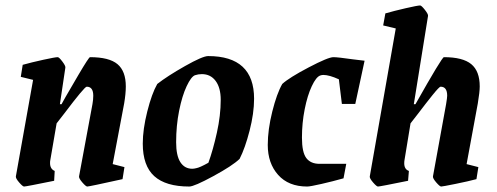

<svg xmlns="http://www.w3.org/2000/svg" viewBox="-20 -673 1817 702"><path d="M392 -73 435 -62 428 -18Q306 9 299 9Q294 9 281 -6Q268 -21 269 -28L318 -292Q321 -309 321 -323Q321 -356 297 -356Q289 -356 215 -258Q205 -246 187 -222L164 -88Q163 -84 163 -77Q163 -55 180 -48L178 -12Q75 9 68 9Q63 9 50 -6Q37 -21 38 -28L101 -381L56 -392L63 -436Q95 -445 138.5 -454.5Q182 -464 191 -464Q196 -464 208 -448Q220 -432 219 -426L199 -292H205L220 -319Q230 -337 267.5 -400.5Q305 -464 309 -464Q379 -464 409.5 -438.5Q440 -413 440 -357Q440 -331 434 -295Z M502 -148Q502 -200 518.5 -265.5Q535 -331 555 -366Q592 -395 656.5 -431.5Q721 -468 741 -468Q909 -468 909 -312Q909 -259 892.5 -195Q876 -131 856 -92Q830 -67 760 -29Q690 9 672 9Q586 9 544 -29Q502 -67 502 -148ZM697 -58Q710 -60 742 -78Q759 -125 773 -188Q787 -251 787 -308Q787 -352 768.5 -377Q750 -402 718 -402Q705 -402 693 -398Q679 -393 662.5 -358Q646 -323 635 -268.5Q624 -214 624 -153Q624 -104 639.5 -80Q655 -56 683 -56Q689 -56 697 -58Z M1084 -170Q1084 -116 1100 -95Q1116 -74 1148 -74H1246L1236 -21Q1197 -10 1155.5 -0.5Q1114 9 1103 9Q1035 9 997 -33.5Q959 -76 959 -143Q959 -199 975.5 -265Q992 -331 1012 -366Q1037 -389 1108.5 -426.5Q1180 -464 1199 -464Q1215 -464 1271 -456L1313 -451L1279 -293H1230L1219 -383Q1184 -399 1162 -399Q1157 -399 1151 -397Q1136 -392 1120 -358Q1104 -324 1094 -273.5Q1084 -223 1084 -170Z M1686 -73 1729 -62 1722 -18Q1692 -10 1645 -0.5Q1598 9 1593 9Q1588 9 1575 -6Q1562 -21 1563 -28L1611 -292Q1615 -316 1615 -323Q1615 -356 1591 -356Q1586 -356 1561.5 -325.5Q1537 -295 1509 -258L1481 -222L1459 -88Q1458 -83 1458 -76Q1458 -54 1475 -48L1472 -12Q1369 9 1362 9Q1357 9 1344 -6Q1331 -21 1332 -28L1427 -569L1381 -580L1389 -624Q1420 -633 1463.5 -643Q1507 -653 1516 -653Q1521 -653 1533.5 -637Q1546 -621 1545 -615L1493 -292H1499Q1596 -464 1603 -464Q1672 -464 1703 -438.5Q1734 -413 1734 -357Q1734 -337 1727 -295Z"/></svg>

Font: Grenze SemiBold
Style: Italic
Weight: 600
Italic angle: -10°
Designer: Renata Polastri
Foundry: Omnibus-Type
Version: Version 1.002; ttfautohint (v1.8)